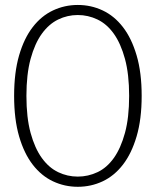

<svg xmlns="http://www.w3.org/2000/svg" viewBox="-20 -735 620 763"><path d="M543 -354Q543 -261.2 522.9 -193.1Q502.9 -125 468.5 -80.6Q434.1 -36.1 387.9 -14.4Q341.8 7.3 289.1 7.3Q236.8 7.3 190.7 -14.4Q144.5 -36.1 110.1 -80.6Q75.7 -125 55.9 -193.1Q36.1 -261.2 36.1 -354Q36.1 -446.8 55.9 -514.9Q75.7 -583 110.1 -627.4Q144.5 -671.9 190.7 -693.6Q236.8 -715.3 289.1 -715.3Q341.8 -715.3 387.9 -693.6Q434.1 -671.9 468.5 -627.4Q502.9 -583 522.9 -514.9Q543 -446.8 543 -354ZM493.2 -354Q493.2 -439.9 476.6 -501Q460 -562 432.4 -600.8Q404.8 -639.6 367.4 -657.5Q330.1 -675.3 289.1 -675.3Q248 -675.3 211.2 -657.5Q174.3 -639.6 146.2 -600.8Q118.2 -562 101.6 -501Q85 -439.9 85 -354Q85 -267.6 101.6 -206.8Q118.2 -146 146.2 -107.2Q174.3 -68.4 211.2 -50.8Q248 -33.2 289.1 -33.2Q330.1 -33.2 367.4 -50.8Q404.8 -68.4 432.4 -107.2Q460 -146 476.6 -206.8Q493.2 -267.6 493.2 -354Z"/></svg>

Font: Kantumruy Light
Style: Regular
Weight: 300
Foundry: Sovichet Tep
Version: Version 1.3000